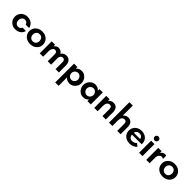

<svg xmlns="http://www.w3.org/2000/svg" viewBox="492 -2743 4985 4985"><g transform="rotate(45 2985.0 -250.0)"><path d="M37 -220Q37 -283 67.5 -335.5Q98 -388 152.5 -419Q207 -450 275 -450Q338 -450 388 -426.5Q438 -403 469 -362.5Q500 -322 508 -270H383Q376 -306 348 -327Q320 -348 281 -348Q228 -348 197.5 -309.5Q167 -271 167 -219Q167 -168 196 -129Q225 -90 278 -90Q316 -90 343.5 -107.5Q371 -125 381 -157H504Q488 -82 425.5 -36Q363 10 273 10Q205 10 151.5 -20.5Q98 -51 67.5 -103.5Q37 -156 37 -220Z M567 -221Q567 -287 600 -339.5Q633 -392 690.5 -421.5Q748 -451 818 -451Q888 -451 945.5 -421.5Q1003 -392 1036 -339.5Q1069 -287 1069 -221Q1069 -154 1036 -102Q1003 -50 946 -21Q889 8 818 8Q747 8 689.5 -21Q632 -50 599.5 -102Q567 -154 567 -221ZM818 -92Q877 -92 908 -129.5Q939 -167 939 -221Q939 -275 907.5 -313Q876 -351 818 -351Q760 -351 728 -313Q696 -275 696 -221Q696 -167 727.5 -129.5Q759 -92 818 -92Z M1168 -441H1292V-382Q1315 -414 1346.5 -432.5Q1378 -451 1416 -451Q1462 -451 1497.5 -431.5Q1533 -412 1554 -373Q1583 -413 1619.5 -432Q1656 -451 1705 -451Q1785 -451 1828 -397Q1871 -343 1871 -255V-1H1748V-255Q1748 -296 1731 -321.5Q1714 -347 1675 -347Q1635 -347 1609.5 -315Q1584 -283 1584 -242V-1H1461V-255Q1461 -296 1444 -321.5Q1427 -347 1388 -347Q1347 -347 1320.5 -308Q1294 -269 1292 -222V-1H1168Z M1987 -441H2111V-380Q2168 -451 2267 -451Q2327 -451 2377 -419Q2427 -387 2455.5 -334Q2484 -281 2484 -220Q2484 -159 2455.5 -106.5Q2427 -54 2377 -22Q2327 10 2267 10Q2219 10 2177 -8Q2135 -26 2111 -60V250H1987ZM2232 -93Q2266 -93 2294 -110.5Q2322 -128 2338 -157.5Q2354 -187 2354 -220Q2354 -253 2338 -282.5Q2322 -312 2294 -329.5Q2266 -347 2232 -347Q2198 -347 2170.5 -329.5Q2143 -312 2127 -282.5Q2111 -253 2111 -220Q2111 -187 2127 -157.5Q2143 -128 2170.5 -110.5Q2198 -93 2232 -93Z M2547 -220Q2547 -281 2575.5 -334Q2604 -387 2654 -419Q2704 -451 2765 -451Q2812 -451 2852.5 -433.5Q2893 -416 2921 -380V-440H3044V0H2921V-60Q2897 -26 2855 -8Q2813 10 2765 10Q2704 10 2654 -21.5Q2604 -53 2575.5 -106Q2547 -159 2547 -220ZM2799 -93Q2833 -93 2861 -110.5Q2889 -128 2905 -157.5Q2921 -187 2921 -220Q2921 -253 2905 -282.5Q2889 -312 2861 -329.5Q2833 -347 2799 -347Q2765 -347 2737 -329.5Q2709 -312 2693 -282.5Q2677 -253 2677 -220Q2677 -187 2693 -157.5Q2709 -128 2737 -110.5Q2765 -93 2799 -93Z M3170 -441H3294V-379Q3317 -412 3352 -431Q3387 -450 3431 -450Q3514 -450 3555 -399.5Q3596 -349 3596 -258V0H3472V-258Q3472 -346 3400 -346Q3351 -346 3322.5 -306.5Q3294 -267 3294 -208V0H3170Z M3712 -750H3836V-379Q3859 -412 3894 -431Q3929 -450 3972 -450Q4055 -450 4096.5 -399Q4138 -348 4138 -258V0H4014V-258Q4014 -346 3942 -346Q3892 -346 3864 -308Q3836 -270 3836 -208V0H3712Z M4221 -221Q4221 -287 4253.5 -339.5Q4286 -392 4342.5 -421.5Q4399 -451 4469 -451Q4534 -451 4589 -423.5Q4644 -396 4676.5 -346Q4709 -296 4709 -230V-202H4351Q4358 -148 4390 -116Q4422 -84 4467 -84Q4511 -84 4546.5 -100Q4582 -116 4602 -141L4678 -76Q4647 -39 4590.5 -15Q4534 9 4472 9Q4400 9 4343 -19.5Q4286 -48 4253.5 -100Q4221 -152 4221 -221ZM4588 -270Q4581 -301 4553.5 -332.5Q4526 -364 4471 -364Q4423 -364 4392.5 -338.5Q4362 -313 4353 -270Z M4817 -441H4941V0H4817ZM4879 -655Q4909 -655 4930.5 -633.5Q4952 -612 4952 -582Q4952 -551 4930.5 -529.5Q4909 -508 4879 -508Q4848 -508 4826.5 -529.5Q4805 -551 4805 -582Q4805 -612 4826.5 -633.5Q4848 -655 4879 -655Z M5079 -441H5203V-376Q5221 -411 5253 -430.5Q5285 -450 5324 -450Q5350 -450 5369 -441V-320Q5346 -344 5310 -344Q5282 -344 5257 -326Q5232 -308 5217.5 -279Q5203 -250 5203 -220V0H5079Z M5432 -221Q5432 -287 5465 -339.5Q5498 -392 5555.5 -421.5Q5613 -451 5683 -451Q5753 -451 5810.5 -421.5Q5868 -392 5901 -339.5Q5934 -287 5934 -221Q5934 -154 5901 -102Q5868 -50 5811 -21Q5754 8 5683 8Q5612 8 5554.5 -21Q5497 -50 5464.5 -102Q5432 -154 5432 -221ZM5683 -92Q5742 -92 5773 -129.5Q5804 -167 5804 -221Q5804 -275 5772.5 -313Q5741 -351 5683 -351Q5625 -351 5593 -313Q5561 -275 5561 -221Q5561 -167 5592.5 -129.5Q5624 -92 5683 -92Z"/></g></svg>

Font: Teachers SemiBold
Style: Regular
Weight: 600
Designer: Alfredo Marco Pradil & Chank Diesel
Version: Version 0.009